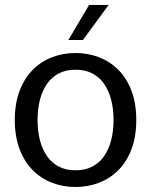

<svg xmlns="http://www.w3.org/2000/svg" viewBox="-20 -745 609 776"><path d="M285.2 10.8Q234.6 10.8 190 -6.5Q145.4 -23.7 111.9 -57.7Q78.4 -91.6 59.1 -142.6Q39.8 -193.6 39.8 -260Q39.8 -326.4 59.1 -377.4Q78.4 -428.4 111.9 -462.3Q145.4 -496.3 190 -513.5Q234.6 -530.8 285.2 -530.8Q335.8 -530.8 380.4 -513.5Q425.1 -496.3 458.8 -462.3Q492.6 -428.4 511.7 -377.4Q530.8 -326.4 530.8 -260Q530.8 -193.6 511.7 -142.6Q492.6 -91.6 458.8 -57.7Q425.1 -23.7 380.4 -6.5Q335.8 10.8 285.2 10.8ZM285.2 -56.7Q324.5 -56.7 353.7 -72.1Q382.9 -87.4 401.6 -115.1Q420.4 -142.8 429.6 -179.8Q438.9 -216.8 438.9 -260Q438.9 -303.2 429.6 -340.2Q420.4 -377.2 401.6 -404.9Q382.9 -432.6 353.7 -447.9Q324.5 -463.3 285.2 -463.3Q245.9 -463.3 217.1 -447.9Q188.2 -432.6 169.2 -404.9Q150.3 -377.2 141 -340.2Q131.8 -303.2 131.8 -260Q131.8 -216.8 141 -179.8Q150.3 -142.8 169.2 -115.1Q188.2 -87.4 217.1 -72.1Q245.9 -56.7 285.2 -56.7ZM256.4 -583.4 340.2 -725.1H419.1L315.3 -583.4Z"/></svg>

Font: Murecho Thin
Style: Regular
Weight: 100
Designer: Neil Summerour
Foundry: Positype
Version: Version 1.010